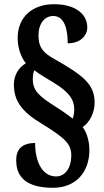

<svg xmlns="http://www.w3.org/2000/svg" viewBox="-20 -780 494 913"><path d="M232 113C342 113 405 37 405 -66C405 -107 394 -148 373 -176C405 -196 430 -243 430 -292C430 -380 374 -422 241 -498C192 -525 163 -549 163 -611C163 -669 193 -704 233 -704C291 -704 302 -631 302 -574C363 -574 395 -611 395 -650C395 -712 340 -760 237 -760C136 -760 64 -701 64 -599C64 -543 85 -502 103 -479C69 -460 46 -422 46 -379C46 -301 82 -250 178 -192C296 -120 319 -92 319 -40C319 18 290 59 247 59C183 59 147 -7 147 -100C85 -100 57 -70 57 -19C57 37 78 113 232 113ZM326 -216C308 -228 289 -245 250 -269C166 -322 136 -348 136 -403C136 -419 138 -436 143 -446C169 -426 201 -408 235 -387C311 -341 333 -305 333 -259C333 -241 329 -224 326 -216Z"/></svg>

Font: Noto Serif Hebrew ExtraCondensed Black
Style: Regular
Weight: 900
Width: 2
Designer: Monotype Design Team
Foundry: Monotype Imaging Inc.
Version: Version 2.004